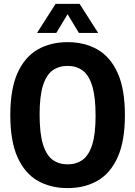

<svg xmlns="http://www.w3.org/2000/svg" viewBox="-20 -969 703 999"><path d="M331.7 9.7Q243 9.7 175.9 -28.7Q108.9 -67.2 71.2 -150.8Q33.6 -234.4 33.6 -370Q33.6 -505.6 71.2 -589.2Q108.9 -672.8 175.9 -711.3Q243 -749.7 331.7 -749.7Q420.5 -749.7 487.5 -711.3Q554.6 -672.8 592.2 -589.2Q629.9 -505.6 629.9 -370Q629.9 -234.4 592.2 -150.8Q554.6 -67.2 487.5 -28.7Q420.5 9.7 331.7 9.7ZM331.7 -113.9Q377.2 -113.9 409.8 -137.4Q442.3 -161 459.8 -216.1Q477.3 -271.3 477.3 -366.6Q477.3 -465.3 459.8 -521.9Q442.3 -578.5 409.8 -602.3Q377.2 -626.1 331.7 -626.1Q286.2 -626.1 253.7 -602.8Q221.1 -579.4 203.6 -524Q186.1 -468.7 186.1 -373.4Q186.1 -274.7 203.6 -218.1Q221.1 -161.5 253.7 -137.7Q286.2 -113.9 331.7 -113.9ZM172.6 -797.5 269.2 -948.9H394.2L490.8 -797.5H390.6L322.8 -910H340.6L272.9 -797.5Z"/></svg>

Font: Encode Sans SC Condensed Thin
Style: Regular
Weight: 100
Width: 3
Designer: Multiple Designers
Foundry: Impallari Type
Version: Version 3.002